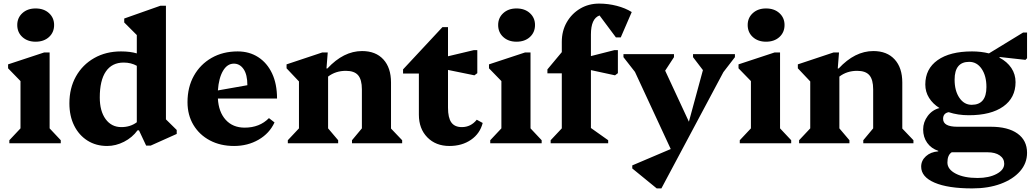

<svg xmlns="http://www.w3.org/2000/svg" viewBox="-20 -797 5745 1068"><path d="M32 0V-17L94 -83V-346L25 -417V-439L225 -505H256V-83L318 -17V0ZM178 -565Q133 -565 104.5 -591Q76 -617 76 -658Q76 -698 104.5 -724Q133 -750 178 -750Q224 -750 252.5 -724Q281 -698 281 -658Q281 -617 252.5 -591Q224 -565 178 -565Z M576 15Q514 15 466.5 -15Q419 -45 392.5 -98.5Q366 -152 366 -222Q366 -307 402.5 -372Q439 -437 504 -474Q569 -511 653 -511Q704 -511 741 -500V-602L671 -672V-694L872 -765H903V-133L963 -74V-52L818 13H793L753 -72H745Q716 -32 670 -8.5Q624 15 576 15ZM535 -255Q535 -179 567.5 -134.5Q600 -90 655 -90Q705 -90 741 -117V-431Q709 -449 668 -449Q603 -449 569 -399.5Q535 -350 535 -255Z M1282 15Q1206 15 1147.5 -16Q1089 -47 1056 -102Q1023 -157 1023 -229Q1023 -312 1058.5 -375.5Q1094 -439 1157 -475Q1220 -511 1302 -511Q1367 -511 1416.5 -479Q1466 -447 1493.5 -388.5Q1521 -330 1521 -249H1192Q1196 -174 1235.5 -130.5Q1275 -87 1341 -87Q1424 -87 1476 -140L1507 -116Q1479 -55 1418.5 -20Q1358 15 1282 15ZM1281 -443Q1244 -443 1220.5 -403Q1197 -363 1192 -294L1356 -323Q1356 -382 1335 -412.5Q1314 -443 1281 -443Z M1581 0V-17L1643 -83V-344L1574 -417V-439L1772 -505H1803L1796 -416H1801Q1891 -513 1994 -513Q2070 -513 2112.5 -466.5Q2155 -420 2155 -338V-82L2217 -17V0H1938V-17L1993 -83V-300Q1993 -354 1972 -378.5Q1951 -403 1904 -403Q1847 -403 1805 -371V-83L1861 -17V0Z M2480 15Q2404 15 2357 -33Q2310 -81 2310 -159V-388H2222V-411L2441 -646H2472V-484L2615 -518H2635V-390L2619 -378L2472 -408V-198Q2472 -142 2490.5 -116Q2509 -90 2549 -90Q2599 -90 2632 -131L2665 -113Q2650 -54 2600 -19.5Q2550 15 2480 15Z M2707 0V-17L2769 -83V-346L2700 -417V-439L2900 -505H2931V-83L2993 -17V0ZM2853 -565Q2808 -565 2779.5 -591Q2751 -617 2751 -658Q2751 -698 2779.5 -724Q2808 -750 2853 -750Q2899 -750 2927.5 -724Q2956 -698 2956 -658Q2956 -617 2927.5 -591Q2899 -565 2853 -565Z M3043 0V-17L3105 -83V-389H3025V-411L3105 -507V-564Q3105 -625 3132.5 -673Q3160 -721 3207 -749Q3254 -777 3313 -777Q3363 -777 3411 -764.5Q3459 -752 3494 -730L3433 -589H3406L3315 -711Q3267 -694 3267 -605V-485L3397 -518H3417V-390L3401 -378L3267 -407V-85L3363 -17V0Z M4068 -479 4004 -396 3659 251H3633L3497 140V123L3711 32L3512 -397L3448 -479V-496H3729V-479L3680 -404L3812 -120L3890 -407L3835 -479V-496H4068Z M4095 0V-17L4157 -83V-346L4088 -417V-439L4288 -505H4319V-83L4381 -17V0ZM4241 -565Q4196 -565 4167.5 -591Q4139 -617 4139 -658Q4139 -698 4167.5 -724Q4196 -750 4241 -750Q4287 -750 4315.5 -724Q4344 -698 4344 -658Q4344 -617 4315.5 -591Q4287 -565 4241 -565Z M4425 0V-17L4487 -83V-344L4418 -417V-439L4616 -505H4647L4640 -416H4645Q4735 -513 4838 -513Q4914 -513 4956.5 -466.5Q4999 -420 4999 -338V-82L5061 -17V0H4782V-17L4837 -83V-300Q4837 -354 4816 -378.5Q4795 -403 4748 -403Q4691 -403 4649 -371V-83L4705 -17V0Z M5369 -156Q5308 -156 5257 -173Q5226 -167 5226 -136Q5226 -92 5305 -92H5491Q5587 -92 5640 -54Q5693 -16 5693 53Q5693 111 5654 155.5Q5615 200 5546.5 225.5Q5478 251 5388 251Q5253 251 5178.5 219Q5104 187 5104 130Q5104 96 5130.5 72Q5157 48 5199 45V42Q5160 29 5137.5 -2.5Q5115 -34 5115 -77Q5115 -118 5140.5 -152Q5166 -186 5206 -196Q5169 -219 5148 -252.5Q5127 -286 5127 -327Q5127 -414 5195.5 -462.5Q5264 -511 5387 -511Q5437 -511 5481 -500L5671 -616H5693V-473L5684 -464L5540 -480V-476Q5582 -454 5605.5 -419Q5629 -384 5629 -340Q5629 -253 5560.5 -204.5Q5492 -156 5369 -156ZM5385 -214Q5467 -214 5467 -313Q5467 -375 5440.5 -414Q5414 -453 5371 -453Q5290 -453 5290 -354Q5290 -292 5316.5 -253Q5343 -214 5385 -214ZM5250 107Q5250 145 5296.5 169Q5343 193 5418 193Q5481 193 5523.5 170.5Q5566 148 5566 114Q5566 85 5541 67.5Q5516 50 5473 50H5274Q5250 65 5250 107Z"/></svg>

Font: Platypi
Style: Bold
Weight: 700
Designer: David Sargent
Foundry: Bolt Cutter Type
Version: Version 1.200; ttfautohint (v1.8.4.7-5d5b)